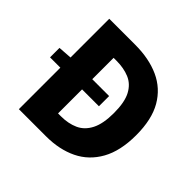

<svg xmlns="http://www.w3.org/2000/svg" viewBox="-181 -932 1119 1119"><g transform="rotate(45 379.0 -372.5)"><path d="M30 -342V-420L117 -426H433V-342ZM115 0V-745H329Q443 -745 527.5 -706.5Q612 -668 659 -587Q706 -506 706 -376Q706 -247 659.5 -163.5Q613 -80 530.5 -40Q448 0 339 0ZM294 -144H318Q378 -144 424.5 -165Q471 -186 497 -237Q523 -288 523 -376Q523 -465 497 -514Q471 -563 424.5 -582.5Q378 -602 318 -602H294Z"/></g></svg>

Font: Noto Sans SC Thin Black
Style: Regular
Weight: 900
Version: Version 2.004-H2;hotconv 1.0.118;makeotfexe 2.5.65603